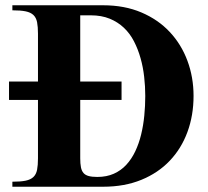

<svg xmlns="http://www.w3.org/2000/svg" viewBox="-20 -708 790 728"><path d="M713.9 -344.2Q713.9 -415 690.7 -477.5Q667.5 -540 623.5 -586.9Q579.6 -633.8 515.9 -660.9Q452.1 -688 371.1 -688H26.9V-668.9Q58.1 -668.9 77.1 -665Q96.2 -661.1 106.7 -651.1Q117.2 -641.1 120.6 -623.8Q124 -606.4 124 -580.1V-398.9H14.2V-329.1H124V-107.9Q124 -81.5 120.6 -64.2Q117.2 -46.9 106.7 -36.9Q96.2 -26.9 77.1 -22.9Q58.1 -19 26.9 -19V0H371.1Q452.1 0 515.9 -26.1Q579.6 -52.2 623.5 -98.4Q667.5 -144.5 690.7 -207.5Q713.9 -270.5 713.9 -344.2ZM530.8 -344.2Q530.8 -306.6 527.1 -269.3Q523.4 -231.9 515.1 -197.8Q506.8 -163.6 492.9 -134.3Q479 -105 459 -83.3Q439 -61.5 411.6 -49.3Q384.3 -37.1 349.1 -37.1Q329.1 -37.1 316.4 -40.5Q303.7 -43.9 296.6 -52Q289.6 -60.1 286.9 -73.7Q284.2 -87.4 284.2 -107.9V-329.1H440.9V-398.9H284.2V-649.9H324.2Q364.7 -649.9 395.8 -637.2Q426.8 -624.5 449.7 -602.8Q472.7 -581.1 488 -551.3Q503.4 -521.5 512.9 -487.5Q522.5 -453.6 526.6 -417Q530.8 -380.4 530.8 -344.2Z"/></svg>

Font: Galatia SIL
Style: Bold
Weight: 700
Designer: Development by SIL's NRSI team
Version: Version 2.1